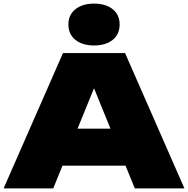

<svg xmlns="http://www.w3.org/2000/svg" viewBox="-23 -1044 1042 1064"><path d="M238 -126V-331H749V-126ZM670 -750 999 0H724L465 -636H531L272 0H-3L326 -750ZM498 -792Q434 -792 395 -823Q356 -854 356 -908Q356 -962 395 -993Q434 -1024 498 -1024Q563 -1024 601.5 -993Q640 -962 640 -908Q640 -854 601.5 -823Q563 -792 498 -792Z"/></svg>

Font: Unbounded Black
Style: Regular
Weight: 900
Designer: Luke Prowse, Jean-Baptiste Morizot, Fátima Lázaro, Florian Runge
Foundry: NaN
Version: Version 1.701;gftools[0.9.28.dev5+ged2979d]